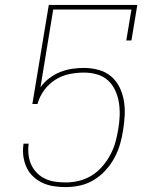

<svg xmlns="http://www.w3.org/2000/svg" viewBox="-20 -755 640 783"><path d="M248 8Q224 8 200 4.5Q176 1 155 -8.5Q134 -18 117 -33.5Q100 -49 90 -69Q80 -89 76 -113Q72 -137 75 -161L76 -169H97L96 -162Q94 -140 97 -119Q100 -98 109 -80Q118 -62 132.5 -48Q147 -34 165.5 -25.5Q184 -17 205 -14Q226 -11 248 -11Q275 -11 302 -17.5Q329 -24 353.5 -39Q378 -54 397 -76Q416 -98 429.5 -123Q443 -148 450.5 -174.5Q458 -201 462 -227Q467 -255 468 -282.5Q469 -310 465 -336Q461 -362 450 -386Q439 -410 420.5 -427Q402 -444 376 -451.5Q350 -459 323 -459Q293 -459 263 -453Q233 -447 206 -430Q179 -413 160 -387Q141 -361 133 -331H112L179 -735H540L516 -590H495L516 -716H197L145 -399Q160 -420 181 -436Q202 -452 226 -461.5Q250 -471 274.5 -474.5Q299 -478 323 -478Q353 -478 382 -470Q411 -462 432.5 -444Q454 -426 467 -400Q480 -374 485 -345Q490 -316 488.5 -285.5Q487 -255 482 -224Q478 -196 469.5 -167Q461 -138 446.5 -111Q432 -84 410.5 -60.5Q389 -37 362.5 -21Q336 -5 306.5 1.5Q277 8 248 8Z"/></svg>

Font: Iosevka Curly Slab ThEx
Style: Italic
Weight: 100
Width: 7
Italic angle: -9°
Monospace: yes
Designer: Belleve Invis
Foundry: Belleve Invis
Version: Version 11.1.0; ttfautohint (v1.8.3)